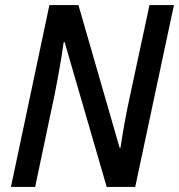

<svg xmlns="http://www.w3.org/2000/svg" viewBox="-20 -734 703 754"><path d="M23 0 174 -714H288L450 -153H453Q459 -194 468.5 -247Q478 -300 487 -341L567 -714H663L511 0H399L234 -568H230Q227 -544 221 -507.5Q215 -471 208 -433Q201 -395 195 -365L118 0Z"/></svg>

Font: Noto Sans SemiCondensed Medium
Style: Italic
Weight: 500
Width: 4
Italic angle: -12°
Designer: Monotype Design Team
Foundry: Monotype Imaging Inc.
Version: Version 2.013; ttfautohint (v1.8.4.7-5d5b)